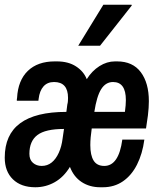

<svg xmlns="http://www.w3.org/2000/svg" viewBox="-29 -780 649 810"><path d="M120 10Q60 10 25.5 -23.5Q-9 -57 -9 -115Q-9 -212 56 -260Q121 -308 251 -308L255 -339Q257 -346 257.5 -353.5Q258 -361 258 -367Q258 -434 199 -434Q171 -434 154.5 -415.5Q138 -397 134 -363L133 -355H42Q42 -357 42 -360.5Q42 -364 43 -367Q47 -441 88.5 -481Q130 -521 202 -521H211Q259 -521 291.5 -500Q324 -479 337 -446Q359 -481 390.5 -501Q422 -521 456 -521H465Q531 -521 565 -475.5Q599 -430 599 -353Q599 -340 598 -324.5Q597 -309 595 -293L587 -238H358Q355 -218 353.5 -200.5Q352 -183 352 -168Q352 -125 366 -102.5Q380 -80 411 -80Q472 -80 487 -191H580Q572 -131 549 -85.5Q526 -40 489.5 -15Q453 10 405 10H394Q349 10 315.5 -12Q282 -34 266 -76Q240 -33 202 -11.5Q164 10 120 10ZM147 -80Q171 -80 189 -94.5Q207 -109 219 -135.5Q231 -162 235 -195L241 -236Q163 -236 129 -210.5Q95 -185 95 -131Q95 -106 110 -93Q125 -80 147 -80ZM369 -308H498Q500 -323 501 -335Q502 -347 502 -358Q502 -396 488.5 -415Q475 -434 448 -434Q417 -434 398 -404Q379 -374 369 -308ZM301 -587 407 -760H526L527 -757L393 -587Z"/></svg>

Font: Chivo Mono SemiBold
Style: Italic
Weight: 600
Italic angle: -8.05°
Monospace: yes
Version: Version 1.008